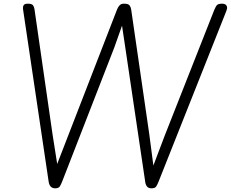

<svg xmlns="http://www.w3.org/2000/svg" viewBox="-20 -1024 1255 1044"><path d="M280 0Q250 0 244.5 -36.5L105.5 -972Q103.5 -988 108.8 -996Q114 -1004 132 -1004Q153.5 -1004 159.8 -994.8Q166 -985.5 167.5 -974L266 -291.5L291 -132.5L352 -290L616.5 -972.5Q621 -984.5 629.5 -994.2Q638 -1004 653.5 -1004Q677.5 -1004 684.2 -995Q691 -986 693 -974L791.5 -295.5L814 -124L876 -287.5L1145.5 -971Q1154 -992 1161.8 -998Q1169.5 -1004 1188 -1004Q1198 -1004 1205 -1000Q1212 -996 1214.2 -987.5Q1216.5 -979 1211 -965L841.5 -34.5Q835 -18 828.5 -9Q822 0 804 0Q787.5 0 779.8 -9.5Q772 -19 770 -32.5L662 -760.5L643.5 -884.5L602 -767L317.5 -35.5Q312.5 -23 306 -11.5Q299.5 0 280 0Z"/></svg>

Font: Edu NSW ACT Hand Pre
Style: Regular
Weight: 400
Designer: Tina and Corey Anderson, Eben Sorkin, Mirko Velimirovic
Foundry: Sorkin Type Co.
Version: Version 2.000